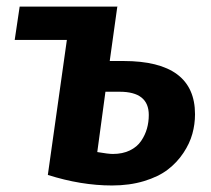

<svg xmlns="http://www.w3.org/2000/svg" viewBox="-20 -550 644 586"><path d="M356.9 -363.8Q575.2 -363.8 575.2 -201.2Q575.2 -170.9 567.1 -141.6Q559.1 -112.3 539.8 -83.3Q520.5 -54.2 492.2 -32.5Q463.9 -10.7 419.7 2.7Q375.5 16.1 321.8 16.1Q227.5 16.1 126 -16.1L184.1 -428.2H24.9L40 -529.8H338.9L337.9 -528.8L314.9 -363.8ZM324.2 -80.1Q354 -80.1 376.2 -90.8Q398.4 -101.6 410.6 -119.6Q422.9 -137.7 428.5 -157.5Q434.1 -177.2 434.1 -199.2Q434.1 -270 345.2 -270H301.8L276.9 -85.9Q311 -80.1 324.2 -80.1Z"/></svg>

Font: FiraGO SemiBold
Style: Italic
Weight: 600
Italic angle: -8°
Designer: bBox Type GmbH
Foundry: bBox Type GmbH
Version: Version 1.001;PS 001.001;hotconv 1.0.88;makeotf.lib2.5.64775